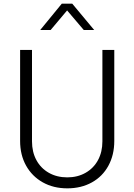

<svg xmlns="http://www.w3.org/2000/svg" viewBox="-20 -1018 735 1050"><path d="M90 -247V-745H155V-245Q155 -187 179 -142.5Q203 -98 247 -73Q291 -48 348 -48Q404 -48 448 -73Q492 -98 516 -142.5Q540 -187 540 -245V-745H605V-247Q605 -171 573 -112Q541 -53 482.5 -20.5Q424 12 348 12Q272 12 213.5 -21Q155 -54 122.5 -112.5Q90 -171 90 -247ZM318 -998H375L495 -854H438L347 -961L257 -854H200Z"/></svg>

Font: Evergrow Sans
Style: Light
Weight: 300
Foundry: 10Web
Version: Version 1.000